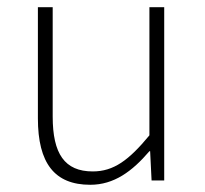

<svg xmlns="http://www.w3.org/2000/svg" viewBox="-20 -500 568 532"><path d="M230 12C296 12 346 -25 394 -81H396L400 0H435V-480H394V-125C337 -56 295 -25 237 -25C159 -25 126 -74 126 -177V-480H85V-172C85 -48 131 12 230 12Z"/></svg>

Font: Source Sans Pro Light
Style: Regular
Weight: 300
Designer: Paul D. Hunt
Foundry: Adobe Systems Incorporated
Version: Version 3.006;hotconv 1.0.111;makeotfexe 2.5.65597